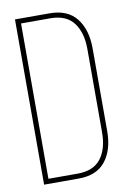

<svg xmlns="http://www.w3.org/2000/svg" viewBox="-81 -750 538 801"><g transform="rotate(-10 188.0 -350.0)"><path d="M40 -700H186Q263 -700 300.5 -652Q338 -604 338 -525V-174Q338 -95 300.5 -47.5Q263 0 187 0H40ZM62 -21H186Q253 -21 284.5 -62Q316 -103 316 -173V-526Q316 -596 284.5 -637.5Q253 -679 186 -679H62Z"/></g></svg>

Font: Bebas Neue Light
Style: Regular
Weight: 300
Designer: Ryoichi Tsunekawa
Foundry: Ryoichi Tsunekawa
Version: Version 001.003; ttfautohint (v1.5.65-e2d9)